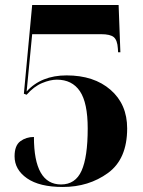

<svg xmlns="http://www.w3.org/2000/svg" viewBox="-20 -734 571 764"><path d="M230 10Q333 10 409.5 -45.5Q486 -101 486 -223Q486 -319 420 -376.5Q354 -434 245 -434Q144 -434 86 -370L108 -598H382Q419 -598 433 -586Q447 -574 449 -541L450 -526H459L452 -714H108L75 -361L86 -357Q115 -390 147.5 -403.5Q180 -417 206 -417Q267 -417 298 -371Q329 -325 329 -223Q329 -109 304.5 -54.5Q280 0 223 0Q115 0 115 -189Q84 -189 61 -172Q38 -155 38 -112Q38 -59 87.5 -24.5Q137 10 230 10Z"/></svg>

Font: Noto Serif Display SemiCondensed Extra
Style: Regular
Weight: 800
Width: 4
Designer: Monotype Design Team
Foundry: Monotype Imaging Inc.
Version: Version 1.900